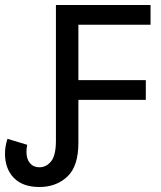

<svg xmlns="http://www.w3.org/2000/svg" viewBox="-37 -734 646 769"><path d="M121 15Q54 15 18.5 -21.5Q-17 -58 -17 -119Q-17 -148 -7 -178L72 -154Q69 -141 69 -125Q69 -97 83 -80.5Q97 -64 121 -64Q148 -64 167.5 -87.5Q187 -111 187 -171V-714H566V-635H277V-413H547V-334H277V-162Q277 -68 232.5 -26.5Q188 15 121 15Z"/></svg>

Font: Noto IKEA Arabic
Style: Regular
Weight: 400
Designer: Monotype Design Team
Foundry: Monotype Imaging Inc.
Version: Version 1.200